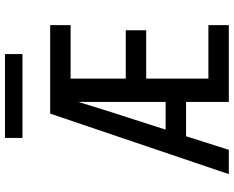

<svg xmlns="http://www.w3.org/2000/svg" viewBox="-106 -856 961 790"><g transform="rotate(-90 375.0 -460.5)"><path d="M54 0 303 -735H386Q368 -673 349 -612Q330 -551 311 -490L237 -260H351V-176H210L154 0ZM351 0V-735H667V-651H447V-424H646V-340H447V-84H667V0ZM203 -849V-921H548V-849Z"/></g></svg>

Font: Iosevka Aile Medium
Style: Regular
Weight: 500
Designer: Belleve Invis
Foundry: Belleve Invis
Version: Version 27.3.5; ttfautohint (v1.8.4)